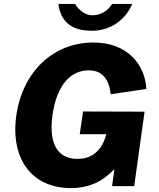

<svg xmlns="http://www.w3.org/2000/svg" viewBox="-20 -950 810 980"><path d="M655 -930H552C530 -892 490 -872 452 -872C415 -872 383 -897 363 -930H278C291 -826 361 -793 449 -793C535 -793 616 -839 655 -930ZM342 10C459 10 522 -44 564 -87L552 0H665L718 -380L404 -381L387 -265H523L511 -230C489 -178 446 -139 376 -139C301 -139 223 -182 248 -364C272 -528 349 -591 433 -591C505 -591 537 -542 545 -469L727 -496C721 -613 638 -733 456 -733C254 -733 95 -586 63 -359C33 -139 142 10 342 10Z"/></svg>

Font: United Sans ExtraBold
Style: Italic
Weight: 800
Italic angle: -8°
Designer: Pablo Impallari, Rodrigo Fuenzalida (Modified by Dan O. Williams)
Version: Version 1.000;PS 001.000;hotconv 1.0.88;makeotf.lib2.5.64775